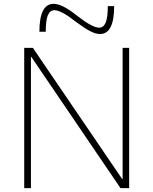

<svg xmlns="http://www.w3.org/2000/svg" viewBox="-20 -979 798 999"><path d="M106 0V-730H151L616 -47H618V-730H652V0H607L143 -683H141V0ZM500 -802Q477 -802 447 -818Q417 -834 373 -867Q335 -897 307.5 -911.5Q280 -926 263 -926Q240 -926 229 -899.5Q218 -873 218 -814H185Q185 -959 259 -959Q282 -959 312.5 -943.5Q343 -928 385 -894Q424 -864 451.5 -849.5Q479 -835 496 -835Q519 -835 530 -862Q541 -889 541 -947H574Q574 -802 500 -802Z"/></svg>

Font: M PLUS 2 Thin ExtraLight
Style: Regular
Weight: 250
Version: Version 1.001